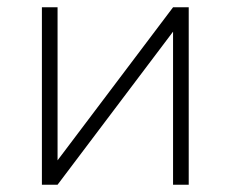

<svg xmlns="http://www.w3.org/2000/svg" viewBox="-20 -507 633 527"><path d="M95 0V-487H138V-47H123L455 -487H498V0H455V-440H470L138 0Z"/></svg>

Font: Nunito Sans 10pt ExtraLight
Style: Regular
Weight: 250
Designer: Vernon Adams
Foundry: Vernon Adams
Version: Version 3.101;gftools[0.9.27]